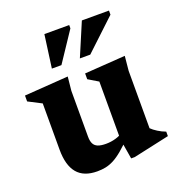

<svg xmlns="http://www.w3.org/2000/svg" viewBox="-127 -786 843 905"><g transform="rotate(-20 295.0 -333.0)"><path d="M223 -156Q223 -133.5 229.8 -120.2Q236.5 -107 251.5 -101Q266.5 -95 291.5 -95Q317.5 -95 341.2 -102Q365 -109 380.5 -121L398.5 -94.5Q364.5 -60 339 -38.5Q313.5 -17 292.2 -6Q271 5 251.2 9Q231.5 13 209 13Q141.5 13 108.8 -26.2Q76 -65.5 76 -144V-376L10 -410V-439.5L230 -455L223 -385.5ZM379 10 362 -92V-381.5L312 -411.5V-440.5L516 -454.5L509 -382V-94Q514.5 -88.5 522.2 -82.5Q530 -76.5 539.2 -70.8Q548.5 -65 558.2 -60.2Q568 -55.5 577.5 -52V-29.5L397 10ZM313 -515.5 383 -680.5H519V-660L365 -515.5ZM172.5 -515.5 195 -680.5H319.5V-664L220.5 -515.5Z"/></g></svg>

Font: Newsreader 16pt 16pt
Style: Bold
Weight: 700
Version: Version 1.003